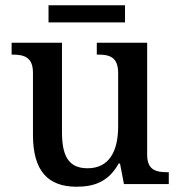

<svg xmlns="http://www.w3.org/2000/svg" viewBox="-20 -698 684 728"><path d="M164 -613H454V-678H164ZM270 10C336 10 391 -8 430 -78H435L450 0H620V-45H616C573 -45 538 -52 538 -111V-536H347V-491H351C394 -491 428 -483 428 -421V-219C428 -123 393 -60 312 -60C237 -60 215 -111 215 -198V-536H24V-491H27C72 -491 105 -481 105 -422V-186C105 -50 162 10 270 10Z"/></svg>

Font: Noto Serif Telugu Medium
Style: Regular
Weight: 500
Designer: Jelle Bosma - Monotype Design Team
Foundry: Monotype Imaging Inc.
Version: Version 2.005